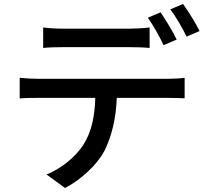

<svg xmlns="http://www.w3.org/2000/svg" viewBox="-20 -879 1040 965"><path d="M900 -859 836 -832C864 -795 897 -738 918 -695L983 -723C965 -760 927 -822 900 -859ZM802 -652 868 -680C850 -719 811 -782 787 -817L723 -790C750 -752 784 -692 802 -652ZM295 -642H632C664 -642 700 -641 732 -638V-741C701 -737 663 -735 632 -735H294C261 -735 228 -737 197 -741V-638C224 -641 260 -642 295 -642ZM824 -483H170C139 -483 108 -485 79 -488V-384C107 -387 139 -387 170 -387H459C456 -298 442 -219 399 -151C359 -90 290 -33 214 -2L307 66C392 21 469 -53 505 -121C542 -195 563 -284 567 -387H824C851 -387 885 -386 908 -385V-488C883 -484 845 -483 824 -483Z"/></svg>

Font: Spoqa Han Sans Neo Medium
Style: Regular
Weight: 500
Designer: [Spoqa Han Sans Neo] Dong-huui Kim ___ Younghwa Kang ___ Yujin Lee ___ [Noto Sans] Ryoko NISHIZUKA ____ (kana & ideograp
Foundry: Spoqa (http://www.spoqa-han-sans.com)
Version: Version 1.100;hotconv 1.0.109;makeotfexe 2.5.65596